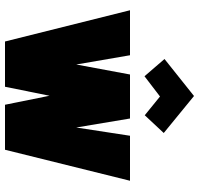

<svg xmlns="http://www.w3.org/2000/svg" viewBox="-34 -762 796 768"><g transform="rotate(90 364.0 -378.0)"><path d="M512 -635 364 -756 216 -638 285 -558 366 -620 441 -559ZM454 -500H278L238 -285L201 -500H21L146 0H327L363 -178L399 0H579L703 -500H523L490 -285Z"/></g></svg>

Font: Advent Pro Black
Style: Regular
Weight: 900
Version: Version 3.000